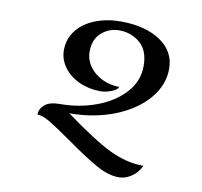

<svg xmlns="http://www.w3.org/2000/svg" viewBox="-71 -679 803 765"><g transform="rotate(10 330.0 -296.5)"><path d="M580 -450Q580 -384 532 -328Q484 -272 401 -239.5Q318 -207 219 -207Q342 -117 410.5 -84.5Q479 -52 546 -52Q532 -22 507 -6Q482 10 457 10Q414 10 363 -19Q312 -48 236 -102Q179 -142 147.5 -161Q116 -180 95 -180Q95 -203 114.5 -220Q134 -237 177 -237Q254 -237 323 -262.5Q392 -288 435 -335Q478 -382 478 -444Q478 -506 442.5 -536.5Q407 -567 358 -567Q317 -567 286.5 -540Q256 -513 256 -463Q256 -431 275 -404Q294 -377 326.5 -361Q359 -345 397 -345Q393 -333 369.5 -324Q346 -315 326 -315Q279 -315 239.5 -333Q200 -351 177 -382.5Q154 -414 154 -451Q154 -497 181 -531.5Q208 -566 255 -584.5Q302 -603 358 -603Q457 -603 518.5 -562Q580 -521 580 -450Z"/></g></svg>

Font: Arya
Style: Regular
Weight: 400
Designer: Eduardo Rodriguez Tunni, Modular Infotech
Foundry: Eduardo Rodriguez Tunni, Modular Infotech
Version: Version 1.002